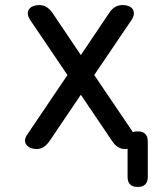

<svg xmlns="http://www.w3.org/2000/svg" viewBox="-20 -580 640 760"><path d="M500 -500 353 -283 506 -57Q514 -60 525 -60Q545 -60 555 -50Q565 -40 565 -20V120Q565 140 555 150Q545 160 525 160Q505 160 495 150Q485 140 485 120V9Q481 10 476 10Q460 10 447.5 2.5Q435 -5 425 -20L300 -205L175 -20Q165 -6 152.5 2Q140 10 124 10Q113 10 102.5 6Q92 2 85.5 -5.5Q79 -13 79 -24Q79 -35 89 -49L247 -283L100 -500Q90 -515 90 -526.5Q90 -538 96.5 -545.5Q103 -553 113.5 -556.5Q124 -560 135 -560Q152 -560 164.5 -552Q177 -544 187 -530L300 -362L413 -530Q423 -545 436 -552.5Q449 -560 466 -560Q477 -560 487.5 -556.5Q498 -553 504 -545.5Q510 -538 510 -526.5Q510 -515 500 -500Z"/></svg>

Font: Maple Mono NF
Style: Regular
Weight: 400
Monospace: yes
Designer: subframe7536
Version: Version 7.000